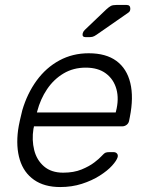

<svg xmlns="http://www.w3.org/2000/svg" viewBox="-20 -745 584 775"><path d="M223 10Q159 10 117.5 -19Q76 -48 60 -100Q44 -152 53 -220Q55 -235 60.5 -260Q66 -285 70 -300Q90 -368 128 -420Q166 -472 219.5 -501Q273 -530 338 -530Q408 -530 450 -499Q492 -468 506 -410Q520 -352 504 -272L501 -257Q499 -247 491 -241Q483 -235 473 -235H117Q117 -235 116.5 -231Q116 -227 115 -225Q108 -180 118 -139.5Q128 -99 157.5 -73.5Q187 -48 235 -48Q278 -48 309.5 -61Q341 -74 361 -89.5Q381 -105 388 -113Q400 -126 405.5 -128.5Q411 -131 422 -131H438Q447 -131 452 -125.5Q457 -120 455 -111Q451 -97 432.5 -76.5Q414 -56 382.5 -36Q351 -16 310.5 -3Q270 10 223 10ZM129 -291H447L448 -295Q461 -345 450 -385Q439 -425 407.5 -448.5Q376 -472 326 -472Q276 -472 236.5 -448.5Q197 -425 170 -385Q143 -345 130 -295ZM326 -595Q310 -595 314 -611Q316 -618 322 -624L409 -707Q420 -717 427.5 -721Q435 -725 450 -725H491Q506 -725 506 -710Q506 -699 498 -694L370 -605Q360 -598 353.5 -596.5Q347 -595 337 -595Z"/></svg>

Font: Rubik Light
Style: Italic
Weight: 300
Italic angle: -12°
Designer: Hubert and Fischer
Foundry: Hubert and Fischer
Version: Version 2.300;gftools[0.9.30]